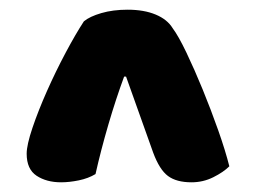

<svg xmlns="http://www.w3.org/2000/svg" viewBox="-20 -706 528 396"><path d="M153 -662Q165 -672 189 -679Q213 -686 243 -686Q277 -686 301 -676Q325 -666 336 -648Q348 -632 364.5 -597.5Q381 -563 398 -521.5Q415 -480 430 -437.5Q445 -395 453 -363Q441 -351 420 -340.5Q399 -330 375 -330Q344 -330 326.5 -343Q309 -356 296 -391L240 -548H236Q219 -502 203.5 -449Q188 -396 177 -347Q162 -338 142.5 -334Q123 -330 106 -330Q76 -330 55.5 -343.5Q35 -357 35 -389Q35 -407 47 -442.5Q59 -478 77 -518.5Q95 -559 115.5 -597.5Q136 -636 153 -662Z"/></svg>

Font: Baloo Chettan
Style: Regular
Weight: 400
Designer: Maithili Shingre and Ek Type
Foundry: Ek Type
Version: Version 1.443;PS 1.000;hotconv 16.6.51;makeotf.lib2.5.65220;